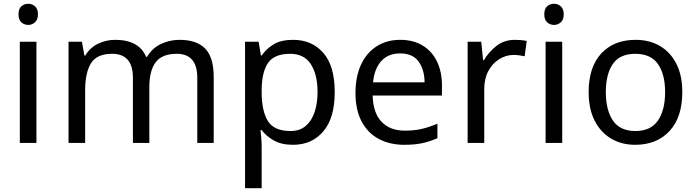

<svg xmlns="http://www.w3.org/2000/svg" viewBox="-20 -757 3688 1017"><path d="M130 -737Q150 -737 165.5 -723.5Q181 -710 181 -681Q181 -653 165.5 -639Q150 -625 130 -625Q108 -625 93 -639Q78 -653 78 -681Q78 -710 93 -723.5Q108 -737 130 -737ZM173 -536V0H85V-536Z M931 -546Q1022 -546 1067 -499.5Q1112 -453 1112 -349V0H1025V-345Q1025 -472 916 -472Q838 -472 804.5 -427Q771 -382 771 -296V0H684V-345Q684 -472 574 -472Q493 -472 462 -422Q431 -372 431 -278V0H343V-536H414L427 -463H432Q457 -505 499.5 -525.5Q542 -546 590 -546Q716 -546 754 -456H759Q786 -502 832.5 -524Q879 -546 931 -546Z M1533 -546Q1632 -546 1692.5 -477Q1753 -408 1753 -269Q1753 -132 1692.5 -61Q1632 10 1532 10Q1470 10 1429.5 -13.5Q1389 -37 1366 -68H1360Q1362 -51 1364 -25Q1366 1 1366 20V240H1278V-536H1350L1362 -463H1366Q1390 -498 1429 -522Q1468 -546 1533 -546ZM1517 -472Q1435 -472 1401.5 -426Q1368 -380 1366 -286V-269Q1366 -170 1398.5 -116.5Q1431 -63 1519 -63Q1568 -63 1599.5 -90Q1631 -117 1646.5 -163.5Q1662 -210 1662 -270Q1662 -362 1626.5 -417Q1591 -472 1517 -472Z M2100 -546Q2169 -546 2218.5 -516Q2268 -486 2294.5 -431.5Q2321 -377 2321 -304V-251H1954Q1956 -160 2000.5 -112.5Q2045 -65 2125 -65Q2176 -65 2215.5 -74.5Q2255 -84 2297 -102V-25Q2256 -7 2216 1.5Q2176 10 2121 10Q2045 10 1986.5 -21Q1928 -52 1895.5 -113.5Q1863 -175 1863 -264Q1863 -352 1892.5 -415Q1922 -478 1975.5 -512Q2029 -546 2100 -546ZM2099 -474Q2036 -474 1999.5 -433.5Q1963 -393 1956 -321H2229Q2228 -389 2197 -431.5Q2166 -474 2099 -474Z M2707 -546Q2722 -546 2739.5 -544.5Q2757 -543 2770 -540L2759 -459Q2746 -462 2730.5 -464Q2715 -466 2701 -466Q2660 -466 2624 -443.5Q2588 -421 2566.5 -380.5Q2545 -340 2545 -286V0H2457V-536H2529L2539 -438H2543Q2569 -482 2610 -514Q2651 -546 2707 -546Z M2915 -737Q2935 -737 2950.5 -723.5Q2966 -710 2966 -681Q2966 -653 2950.5 -639Q2935 -625 2915 -625Q2893 -625 2878 -639Q2863 -653 2863 -681Q2863 -710 2878 -723.5Q2893 -737 2915 -737ZM2958 -536V0H2870V-536Z M3594 -269Q3594 -136 3526.5 -63Q3459 10 3344 10Q3273 10 3217.5 -22.5Q3162 -55 3130 -117.5Q3098 -180 3098 -269Q3098 -402 3165 -474Q3232 -546 3347 -546Q3420 -546 3475.5 -513.5Q3531 -481 3562.5 -419.5Q3594 -358 3594 -269ZM3189 -269Q3189 -174 3226.5 -118.5Q3264 -63 3346 -63Q3427 -63 3465 -118.5Q3503 -174 3503 -269Q3503 -364 3465 -418Q3427 -472 3345 -472Q3263 -472 3226 -418Q3189 -364 3189 -269Z"/></svg>

Font: Noto Sans Nushu
Style: Regular
Weight: 400
Designer: Lisa Huang
Foundry: Lisa Huang
Version: Version 1.003; ttfautohint (v1.8.4.7-5d5b)